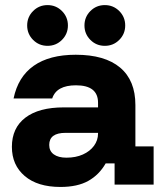

<svg xmlns="http://www.w3.org/2000/svg" viewBox="-20 -725 640 754"><path d="M217.5 9.2Q127.5 9.2 77.1 -33.8Q26.7 -76.7 26.7 -148.3Q26.7 -222.5 79.6 -262.9Q132.5 -303.3 230.8 -303.3H365V-321.7Q365 -390 278.3 -390Q201.7 -390 185 -338.3H33.3Q50.8 -423.3 112.5 -466.7Q174.2 -510 277.5 -510Q391.7 -510 451.7 -459.6Q511.7 -409.2 511.7 -312.5V-150H583.3V0H430V-83.3H395Q369.2 -38.3 326.7 -14.6Q284.2 9.2 217.5 9.2ZM240.8 -105.8Q277.5 -105.8 305.4 -118.3Q333.3 -130.8 349.2 -152.5Q365 -174.2 365 -200.8V-203.3H237.5Q173.3 -203.3 173.3 -155.8Q173.3 -131.7 191.2 -118.8Q209.2 -105.8 240.8 -105.8ZM391.7 -545Q358.3 -545 335 -568.3Q311.7 -591.7 311.7 -625Q311.7 -658.3 335 -681.7Q358.3 -705 391.7 -705Q425 -705 448.3 -681.7Q471.7 -658.3 471.7 -625Q471.7 -591.7 448.3 -568.3Q425 -545 391.7 -545ZM166.7 -545Q133.3 -545 110 -568.3Q86.7 -591.7 86.7 -625Q86.7 -658.3 110 -681.7Q133.3 -705 166.7 -705Q200 -705 223.3 -681.7Q246.7 -658.3 246.7 -625Q246.7 -591.7 223.3 -568.3Q200 -545 166.7 -545Z"/></svg>

Font: Funnel Display Light ExtraBold
Style: Regular
Weight: 800
Version: Version 1.000